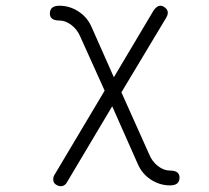

<svg xmlns="http://www.w3.org/2000/svg" viewBox="-20 -477 730 671"><path d="M541 -457Q548.8 -457 557.6 -449.7Q566.4 -442.4 566.4 -432.6Q566.4 -423.8 559.6 -413.1L404.3 -154.3L501 61.5Q511.7 87.9 532.2 103.5Q552.7 119.1 574.2 119.1Q607.4 119.1 607.4 143.6Q607.4 170.9 574.2 170.9Q538.1 170.9 506.8 150.4Q475.6 129.9 460.9 94.7L372.1 -105.5L216.8 155.3Q208 173.8 192.4 173.8Q184.6 173.8 175.3 168Q166 162.1 166 149.4Q166 139.6 172.9 129.9L345.7 -160.2L260.7 -348.6Q250 -374 229.5 -389.6Q209 -405.3 187.5 -405.3Q154.3 -405.3 154.3 -429.7Q154.3 -457 187.5 -457Q223.6 -457 254.9 -436.5Q286.1 -416 300.8 -380.9L377.9 -207L515.6 -438.5Q527.3 -457 541 -457Z"/></svg>

Font: Jura
Style: Book
Weight: 400
Version: Version 2.3